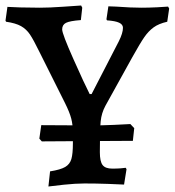

<svg xmlns="http://www.w3.org/2000/svg" viewBox="-35 -667 635 698"><path d="M147 -44Q185 -50 202 -60Q219 -70 224.5 -89Q230 -108 230 -146V-184Q230 -213 224 -236Q218 -259 201 -293L108 -479Q87 -522 74 -541.5Q61 -561 41.5 -572Q22 -583 -13 -588L-15 -592L-8 -642Q4 -641 38.5 -640Q73 -639 110 -639Q144 -639 194 -642.5Q244 -646 260 -647L264 -639L259 -594Q219 -591 205 -584Q191 -577 191 -560Q191 -544 232 -452Q273 -360 291 -325H298L397 -517Q412 -547 412 -566Q412 -578 398 -584.5Q384 -591 354 -593L352 -597L359 -644L387 -643Q441 -639 479 -639Q505 -639 536 -640.5Q567 -642 576 -643L580 -636L573 -588Q542 -581 523.5 -567.5Q505 -554 490 -532.5Q475 -511 446 -459L348 -282Q334 -256 331 -226Q328 -196 328 -114Q328 -80 338 -67Q348 -54 373 -54Q390 -54 403.5 -55Q417 -56 422 -57L425 -52L416 4Q400 3 357 1.5Q314 0 272 0Q240 0 197 4.5Q154 9 141 11ZM108 -163 115 -212 296 -211Q333 -211 379 -213Q425 -215 439 -216L453 -201L448 -155L272 -154L117 -153Z"/></svg>

Font: Alegreya SC Medium
Style: Regular
Weight: 500
Designer: Juan Pablo del Peral
Foundry: Huerta Tipografica
Version: Version 2.007; ttfautohint (v1.6)